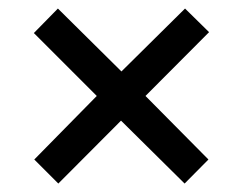

<svg xmlns="http://www.w3.org/2000/svg" viewBox="-20 -555 572 452"><path d="M60.7 -179.5 207.8 -329.1 59.7 -477.2 116.3 -534.9 265.9 -386.8 415.6 -534.9 472.2 -479.3 322.5 -329.1 470.7 -179.5 414.6 -122.9 264.9 -271 117.3 -122.9Z"/></svg>

Font: Khula SemiBold
Style: Regular
Weight: 600
Designer: Erin McLaughlin, Steve Matteson
Version: Version 1.002;PS 1.0;hotconv 1.0.72;makeotf.lib2.5.5900; ttf